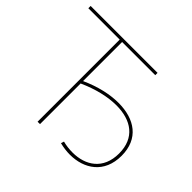

<svg xmlns="http://www.w3.org/2000/svg" viewBox="-158 -912 1126 1126"><g transform="rotate(45 405.0 -348.5)"><path d="M269 0H289V-337C373 -375 456 -395 528 -395C651 -395 739 -336 739 -206C739 -75 649 -17 542 -17C515 -17 488 -20 461 -27L455 -8C483 -1 512 3 539 3C657 3 759 -63 759 -207C759 -348 661 -414 527 -414C455 -414 372 -395 289 -357V-681H564V-700H9V-681H269Z"/></g></svg>

Font: Chess Sans Thin
Style: Regular
Weight: 100
Designer: Wolf Bōese
Foundry: Wolf Bōese
Version: Version 7.223;Glyphs 3.3 (3306)